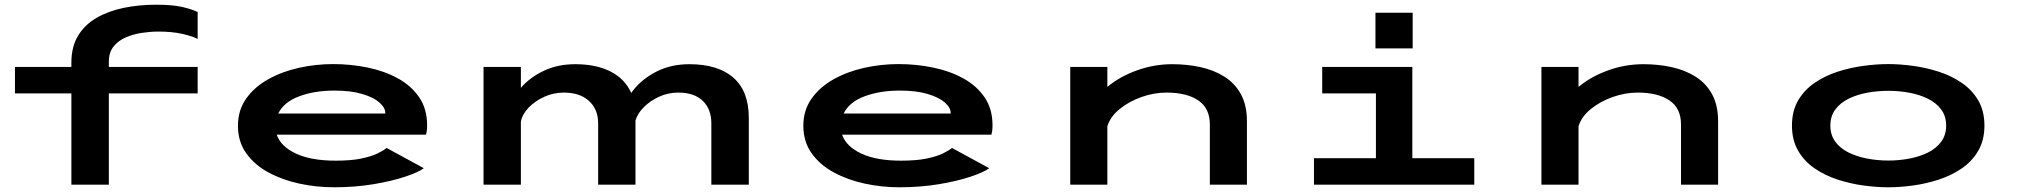

<svg xmlns="http://www.w3.org/2000/svg" viewBox="-20 -784 8583 815"><path d="M283 0V-387.5H43.5V-500H283V-518.5Q283 -586 311.8 -633Q340.5 -680 390.8 -708.8Q441 -737.5 505.8 -750.8Q570.5 -764 642 -764Q712 -764 753.2 -754.5Q794.5 -745 819 -733V-618.5Q795.5 -631 752.5 -640.5Q709.5 -650 652 -650Q619 -650 582.2 -644.5Q545.5 -639 513.8 -625.2Q482 -611.5 462 -586.5Q442 -561.5 442 -522.5V-500H819V-387.5H442V0Z M1397 11Q1323.5 11 1251.2 -4.5Q1179 -20 1120 -51.8Q1061 -83.5 1025.5 -133Q990 -182.5 990 -250Q990 -316 1024.8 -365.2Q1059.5 -414.5 1118 -447.2Q1176.5 -480 1248.2 -496Q1320 -512 1394 -512Q1469.5 -512 1541 -497.2Q1612.5 -482.5 1669.2 -451.2Q1726 -420 1759.5 -370.8Q1793 -321.5 1793 -252.5Q1793 -237.5 1791.5 -227.8Q1790 -218 1788.5 -212.5H1154.5Q1171.5 -162.5 1236 -132.2Q1300.5 -102 1404.5 -102Q1470.5 -102 1513.5 -111Q1556.5 -120 1582.2 -132.5Q1608 -145 1621 -156L1779 -70Q1757.5 -53.5 1701.2 -34.5Q1645 -15.5 1566 -2.2Q1487 11 1397 11ZM1399.5 -399.5Q1315 -399.5 1250 -375.2Q1185 -351 1161 -302H1615.5V-304Q1615.5 -327 1590.5 -349Q1565.5 -371 1517.2 -385.2Q1469 -399.5 1399.5 -399.5Z M2032.5 0V-500H2191V-411Q2228.5 -455 2287.8 -483.2Q2347 -511.5 2421.5 -511.5Q2511 -511.5 2572 -480.2Q2633 -449 2659.5 -389.5Q2696 -442 2760 -476.8Q2824 -511.5 2906.5 -511.5Q3028 -511.5 3093.2 -454.2Q3158.5 -397 3158.5 -283.5V0H2999.5V-260.5Q2999.5 -320.5 2963.2 -355.8Q2927 -391 2859 -391Q2816 -391 2777.8 -373.5Q2739.5 -356 2712.8 -329Q2686 -302 2677.5 -272.5V0H2519V-260.5Q2519 -320.5 2480 -355.8Q2441 -391 2373 -391Q2329.5 -391 2290 -373Q2250.5 -355 2223.5 -326.8Q2196.5 -298.5 2191 -267V0Z M3797 11Q3723.5 11 3651.2 -4.5Q3579 -20 3520 -51.8Q3461 -83.5 3425.5 -133Q3390 -182.5 3390 -250Q3390 -316 3424.8 -365.2Q3459.5 -414.5 3518 -447.2Q3576.5 -480 3648.2 -496Q3720 -512 3794 -512Q3869.5 -512 3941 -497.2Q4012.5 -482.5 4069.2 -451.2Q4126 -420 4159.5 -370.8Q4193 -321.5 4193 -252.5Q4193 -237.5 4191.5 -227.8Q4190 -218 4188.5 -212.5H3554.5Q3571.5 -162.5 3636 -132.2Q3700.5 -102 3804.5 -102Q3870.5 -102 3913.5 -111Q3956.5 -120 3982.2 -132.5Q4008 -145 4021 -156L4179 -70Q4157.5 -53.5 4101.2 -34.5Q4045 -15.5 3966 -2.2Q3887 11 3797 11ZM3799.5 -399.5Q3715 -399.5 3650 -375.2Q3585 -351 3561 -302H4015.5V-304Q4015.5 -327 3990.5 -349Q3965.5 -371 3917.2 -385.2Q3869 -399.5 3799.5 -399.5Z M4523 0V-500H4680.5V-415Q4733 -459 4805.8 -485.2Q4878.5 -511.5 4956 -511.5Q5019 -511.5 5076 -499Q5133 -486.5 5177.5 -458.5Q5222 -430.5 5247.5 -383.8Q5273 -337 5273 -268.5V0H5115.5V-256Q5115.5 -324.5 5066.5 -357.8Q5017.5 -391 4931.5 -391Q4878.5 -391 4825.5 -372.2Q4772.5 -353.5 4732.8 -321.2Q4693 -289 4680.5 -248V0Z M5818.5 -730H5976.5V-578.5H5818.5ZM5557.5 0V-112.5H5820.5V-387.5H5592.5V-500H5975V-112.5H6238V0Z M6523 0V-500H6680.5V-415Q6733 -459 6805.8 -485.2Q6878.5 -511.5 6956 -511.5Q7019 -511.5 7076 -499Q7133 -486.5 7177.5 -458.5Q7222 -430.5 7247.5 -383.8Q7273 -337 7273 -268.5V0H7115.5V-256Q7115.5 -324.5 7066.5 -357.8Q7017.5 -391 6931.5 -391Q6878.5 -391 6825.5 -372.2Q6772.5 -353.5 6732.8 -321.2Q6693 -289 6680.5 -248V0Z M7995.5 11Q7946.5 11 7890.8 3.5Q7835 -4 7781 -21.5Q7727 -39 7683 -69Q7639 -99 7612.8 -144Q7586.5 -189 7586.5 -251Q7586.5 -313 7612.8 -357.8Q7639 -402.5 7683 -432.5Q7727 -462.5 7780.8 -479.8Q7834.5 -497 7890.2 -504.5Q7946 -512 7995.5 -512Q8044.5 -512 8100 -504.5Q8155.5 -497 8209.2 -479.8Q8263 -462.5 8307 -432.5Q8351 -402.5 8377.2 -357.8Q8403.5 -313 8403.5 -251Q8403.5 -189 8377.2 -144Q8351 -99 8307 -69Q8263 -39 8209.2 -21.5Q8155.5 -4 8100 3.5Q8044.5 11 7995.5 11ZM7995.5 -102.5Q8041 -102.5 8084.8 -110.8Q8128.5 -119 8163.8 -136.5Q8199 -154 8220 -182.5Q8241 -211 8241 -251Q8241 -291 8220 -319.2Q8199 -347.5 8163.5 -365Q8128 -382.5 8084.5 -390.5Q8041 -398.5 7995.5 -398.5Q7950 -398.5 7906.2 -390.5Q7862.5 -382.5 7827 -365Q7791.5 -347.5 7770.5 -319.2Q7749.5 -291 7749.5 -251Q7749.5 -211 7770.5 -182.5Q7791.5 -154 7827 -136.5Q7862.5 -119 7906.2 -110.8Q7950 -102.5 7995.5 -102.5Z"/></svg>

Font: Trispace Expanded SemiBold
Style: Regular
Weight: 600
Width: 7
Designer: Tyler Finck
Foundry: Etcetera Type Company
Version: Version 1.210; ttfautohint (v1.8.3)